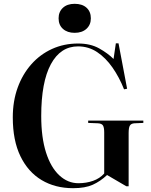

<svg xmlns="http://www.w3.org/2000/svg" viewBox="-20 -972 791 1006"><path d="M363 14Q269 14 198 -28.5Q127 -71 87 -153.5Q47 -236 47 -357Q47 -442 72.5 -512.5Q98 -583 144 -635Q190 -687 252.5 -715.5Q315 -744 389 -744Q454 -744 499.5 -718.5Q545 -693 575 -663L587 -745H601L646 -507L630 -504Q605 -567 569.5 -618Q534 -669 489 -699Q444 -729 389 -729Q297 -729 246.5 -635.5Q196 -542 196 -364Q196 -252 221 -173.5Q246 -95 290.5 -53.5Q335 -12 391 -12Q432 -12 467.5 -24.5Q503 -37 526 -63V-278Q526 -304 519.5 -314.5Q513 -325 493 -326L442 -328V-340H731V-328L685 -326Q667 -325 660.5 -314Q654 -303 654 -275V4H642L541 -55Q506 -22 466 -4Q426 14 363 14ZM371 -800Q333 -800 310 -820.5Q287 -841 287 -876Q287 -910 309.5 -931Q332 -952 371 -952Q411 -952 433.5 -931.5Q456 -911 456 -876Q456 -842 433 -821Q410 -800 371 -800Z"/></svg>

Font: Literata 72pt SemiBold
Style: Regular
Weight: 600
Designer: Latin by Veronika Burian and Jose Scaglione. Greek by Irene Vlachou. Cyrillic by Vera Evstafieva.
Foundry: TypeTogether
Version: Version 3.002